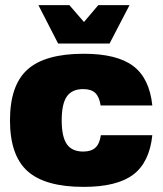

<svg xmlns="http://www.w3.org/2000/svg" viewBox="-20 -720 636 750"><path d="M374 -192H575Q564 -86 500.5 -38Q437 10 307 10Q156 10 87.5 -51.5Q19 -113 19 -250Q19 -387 87.5 -448.5Q156 -510 307 -510Q437 -510 500.5 -462Q564 -414 575 -308H373Q368 -342 352 -357Q336 -372 305 -372Q261 -372 241 -343Q221 -314 221 -250Q221 -186 241 -157Q261 -128 305 -128Q336 -128 352.5 -143Q369 -158 374 -192ZM486 -700 408 -550H207L130 -700H251L308 -634L364 -700Z"/></svg>

Font: Fivo Sans Black
Style: Regular
Weight: 900
Designer: Alexander Slobzheninov
Foundry: Alexander Slobzheninov
Version: 1.0